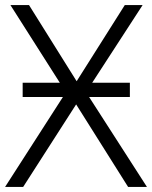

<svg xmlns="http://www.w3.org/2000/svg" viewBox="-20 -734 597 754"><path d="M227 -353H69V-409H215L21 -714H94L281 -415L470 -714H540L342 -409H490V-353H330L557 0H483L279 -324L71 0H0Z"/></svg>

Font: OpenSansMMV
Style: Light
Weight: 300
Foundry: Ascender Corporation
Version: Version 4.001